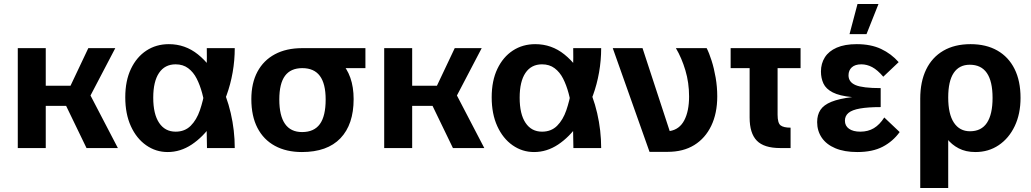

<svg xmlns="http://www.w3.org/2000/svg" viewBox="-20 -741 5161 961"><path d="M69 -500H209V0H69ZM105 -312H333L422 -500H557L433 -263L570 0H413L311 -211H110Z M819 20Q760 20 711.5 -14Q663 -48 635 -109.5Q607 -171 607 -254Q607 -337 635.5 -396.5Q664 -456 713 -488Q762 -520 825 -520Q907 -520 971 -468.5Q1035 -417 1078 -331Q1115 -261 1135 -174.5Q1155 -88 1155 0H1016Q1016 -37 1014.5 -84Q1013 -131 1008.5 -180.5Q1004 -230 992 -274Q981 -315 964.5 -347.5Q948 -380 922 -399.5Q896 -419 859 -419Q805 -419 776 -376Q747 -333 747 -252Q747 -170 776.5 -126Q806 -82 859 -82Q905 -82 934.5 -111.5Q964 -141 980.5 -189Q997 -237 1006 -292Q1013 -346 1014.5 -401.5Q1016 -457 1015 -500H1155Q1155 -439 1144.5 -379Q1134 -319 1114 -264Q1086 -184 1041 -119.5Q996 -55 939.5 -17.5Q883 20 819 20Z M1238 -245Q1238 -325 1268.5 -382Q1299 -439 1356 -469.5Q1413 -500 1492 -500Q1618 -500 1684 -432.5Q1750 -365 1750 -245Q1750 -118 1684 -49Q1618 20 1491 20Q1413 20 1356 -11Q1299 -42 1268.5 -101Q1238 -160 1238 -245ZM1492 -80Q1552 -80 1581 -120Q1610 -160 1610 -243Q1610 -322 1581 -361Q1552 -400 1493 -400Q1435 -400 1406.5 -361.5Q1378 -323 1378 -243Q1378 -162 1406.5 -121Q1435 -80 1492 -80ZM1487 -500H1809V-400H1536Z M1903 -500H2043V0H1903ZM1939 -312H2167L2256 -500H2391L2267 -263L2404 0H2247L2145 -211H1944Z M2653 20Q2594 20 2545.5 -14Q2497 -48 2469 -109.5Q2441 -171 2441 -254Q2441 -337 2469.5 -396.5Q2498 -456 2547 -488Q2596 -520 2659 -520Q2741 -520 2805 -468.5Q2869 -417 2912 -331Q2949 -261 2969 -174.5Q2989 -88 2989 0H2850Q2850 -37 2848.5 -84Q2847 -131 2842.5 -180.5Q2838 -230 2826 -274Q2815 -315 2798.5 -347.5Q2782 -380 2756 -399.5Q2730 -419 2693 -419Q2639 -419 2610 -376Q2581 -333 2581 -252Q2581 -170 2610.5 -126Q2640 -82 2693 -82Q2739 -82 2768.5 -111.5Q2798 -141 2814.5 -189Q2831 -237 2840 -292Q2847 -346 2848.5 -401.5Q2850 -457 2849 -500H2989Q2989 -439 2978.5 -379Q2968 -319 2948 -264Q2920 -184 2875 -119.5Q2830 -55 2773.5 -17.5Q2717 20 2653 20Z M3231 19 3047 -500H3196L3332 -85Q3381 -93 3405 -139Q3429 -185 3429 -258Q3429 -327 3410.5 -389Q3392 -451 3363 -500H3517Q3529 -477 3541.5 -438Q3554 -399 3562 -352.5Q3570 -306 3570 -259Q3570 -174 3540 -111.5Q3510 -49 3455 -15Q3400 19 3322 19Z M3637 -500H3987V-400H3637ZM3937 0H3885Q3804 0 3768 -37Q3732 -74 3732 -153V-500H3872V-167Q3872 -125 3887 -113.5Q3902 -102 3937 -102Z M4483 -80Q4449 -33 4398 -6.5Q4347 20 4271 20Q4206 20 4161 1Q4116 -18 4093 -52Q4070 -86 4070 -130Q4070 -166 4086.5 -191Q4103 -216 4141.5 -231.5Q4180 -247 4245 -255Q4182 -261 4148 -278.5Q4114 -296 4101.5 -323Q4089 -350 4089 -383Q4089 -423 4108.5 -454Q4128 -485 4168 -502.5Q4208 -520 4268 -520Q4339 -520 4390 -496Q4441 -472 4478 -430L4401 -357Q4372 -391 4345.5 -405Q4319 -419 4291 -419Q4260 -419 4243.5 -404Q4227 -389 4227 -364Q4227 -330 4262.5 -315Q4298 -300 4388 -300V-205Q4325 -205 4285 -198Q4245 -191 4227 -176Q4209 -161 4209 -137Q4209 -111 4229.5 -96.5Q4250 -82 4286 -82Q4325 -82 4354 -99.5Q4383 -117 4406 -153ZM4272 -721H4377L4317 -570H4232Z M4586 -251 4726 -274V200H4586ZM4586 -247Q4586 -332 4615.5 -393Q4645 -454 4701.5 -487Q4758 -520 4838 -520Q4916 -520 4972 -488Q5028 -456 5058 -396Q5088 -336 5088 -251Q5088 -171 5059 -110Q5030 -49 4979 -14.5Q4928 20 4862 20Q4814 20 4778.5 1.5Q4743 -17 4720 -47Q4697 -77 4687 -115Q4677 -153 4681 -192Q4665 -201 4642 -219Q4619 -237 4599 -250ZM4835 -84Q4892 -84 4920 -126.5Q4948 -169 4948 -251Q4948 -334 4919.5 -375.5Q4891 -417 4834 -417Q4781 -417 4753.5 -376Q4726 -335 4726 -253Q4726 -170 4754.5 -127Q4783 -84 4835 -84Z"/></svg>

Font: Moderustic SemiBold
Style: Regular
Weight: 600
Designer: Tural Alisoy
Foundry: TAFT Foundry
Version: Version 2.120